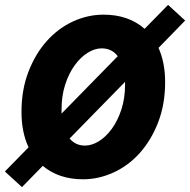

<svg xmlns="http://www.w3.org/2000/svg" viewBox="-32 -722 778 786"><path d="M308 12Q209 12 143 -43L58 44L-12 -20L85 -119Q56 -180 56 -264Q56 -355 84.5 -428.5Q113 -502 159.5 -554Q206 -606 266.5 -634Q327 -662 392 -662Q494 -662 560 -604L656 -702L726 -638L617 -526Q630 -497 637 -462Q644 -427 644 -386Q644 -295 615.5 -221.5Q587 -148 540.5 -96Q494 -44 433 -16Q372 12 308 12ZM220 -274V-257L450 -492Q426 -524 384 -524Q356 -524 327 -506Q298 -488 274 -455Q250 -422 235 -376Q220 -330 220 -274ZM316 -126Q344 -126 373 -144Q402 -162 426 -195Q450 -228 465 -274Q480 -320 480 -376V-387L253 -155Q277 -126 316 -126Z"/></svg>

Font: mr_Source Sans Pro
Style: Italic
Weight: 900
Italic angle: -11°
Designer: Paul D. Hunt
Foundry: Adobe Systems Incorporated
Version: Version 1.076;July 10, 2024;FontCreator 11.5.0.2430 64-bit